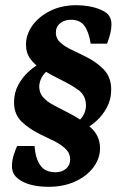

<svg xmlns="http://www.w3.org/2000/svg" viewBox="-20 -606 476 739"><path d="M167 113Q139 113 114 108.5Q89 104 69 94Q45 82 35 66.5Q25 51 26 29Q27 9 33 -10Q39 -29 46 -44H113Q116 2 134.5 29.5Q153 57 194 57Q218 57 234 43.5Q250 30 250 8Q250 -16 233 -32.5Q216 -49 190.5 -62Q165 -75 139 -87Q93 -109 63.5 -137.5Q34 -166 34 -212Q34 -249 50.5 -279.5Q67 -310 92.5 -332.5Q118 -355 143 -366L173 -343Q148 -324 139.5 -306Q131 -288 131 -273Q131 -248 146.5 -231Q162 -214 186 -201.5Q210 -189 235 -176Q288 -150 326.5 -117.5Q365 -85 365 -35Q365 4 339.5 38Q314 72 269.5 92.5Q225 113 167 113ZM300 -106 270 -129Q295 -149 303 -166.5Q311 -184 311 -199Q311 -239 280.5 -260.5Q250 -282 208 -302Q174 -319 144.5 -337Q115 -355 97.5 -378.5Q80 -402 80 -434Q80 -473 104.5 -507.5Q129 -542 173 -564Q217 -586 274 -586Q299 -586 324 -581.5Q349 -577 369 -568Q392 -558 400.5 -544.5Q409 -531 409 -511Q409 -496 404.5 -477Q400 -458 392 -438H329Q322 -483 305 -506.5Q288 -530 253 -530Q228 -530 211.5 -516.5Q195 -503 195 -480Q195 -458 212 -442.5Q229 -427 254.5 -415Q280 -403 304 -391Q350 -369 379 -339Q408 -309 408 -261Q408 -224 392 -193.5Q376 -163 351 -140.5Q326 -118 300 -106Z"/></svg>

Font: Yrsa
Style: Bold Italic
Weight: 700
Italic angle: -7.10001°
Version: Version 2.004